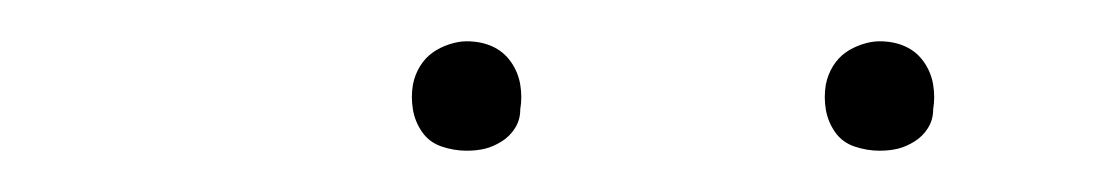

<svg xmlns="http://www.w3.org/2000/svg" viewBox="-20 -727 540 93"><path d="M406 -654Q400 -654 394 -656Q388 -658 384.5 -663Q381 -668 380 -674Q379 -680 380 -686Q381 -691 383.5 -695Q386 -699 389.5 -701.5Q393 -704 397.5 -705.5Q402 -707 406 -707Q413 -707 418.5 -704.5Q424 -702 427.5 -697Q431 -692 432 -686Q433 -680 432 -674Q432 -669 429.5 -665Q427 -661 423 -658.5Q419 -656 415 -655Q411 -654 406 -654ZM206 -654Q200 -654 194 -656Q188 -658 184.5 -663Q181 -668 180 -674Q179 -680 180 -686Q181 -691 183.5 -695Q186 -699 189.5 -701.5Q193 -704 197.5 -705.5Q202 -707 206 -707Q213 -707 218.5 -704.5Q224 -702 227.5 -697Q231 -692 232 -686Q233 -680 232 -674Q232 -669 229.5 -665Q227 -661 223 -658.5Q219 -656 215 -655Q211 -654 206 -654Z"/></svg>

Font: Iosevka Curly Thin Oblique
Style: Regular
Weight: 100
Italic angle: -9°
Monospace: yes
Designer: Belleve Invis
Foundry: Belleve Invis
Version: Version 11.1.0; ttfautohint (v1.8.3)